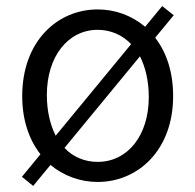

<svg xmlns="http://www.w3.org/2000/svg" viewBox="-20 -585 642 631"><path d="M89 26 146 -43C189 -7 244 13 301 13C433 13 549 -91 549 -269C549 -349 527 -413 490 -461L551 -535L513 -565L457 -497C413 -534 359 -554 301 -554C169 -554 53 -450 53 -269C53 -190 76 -125 113 -78L52 -4ZM301 -53C258 -53 220 -69 192 -99L440 -400C458 -364 469 -319 469 -266C469 -139 399 -53 301 -53ZM163 -139C145 -175 134 -220 134 -273C134 -400 204 -487 301 -487C344 -487 382 -470 411 -440Z"/></svg>

Font: ChiuKong Gothic MN Normal
Style: Regular
Weight: 350
Designer: Ryoko NISHIZUKA 西塚涼子 (kana, bopomofo & ideographs); Paul D. Hunt (Latin, Greek & Cyrillic); Sandoll Communications 산돌커뮤니
Foundry: Adobe
Version: Version 1.300